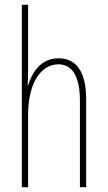

<svg xmlns="http://www.w3.org/2000/svg" viewBox="-20 -780 448 800"><path d="M97 -492V-760H71V0H97V-298C97 -447 158 -512 223 -512C275 -512 313 -472 313 -360V0H339V-366C339 -481 298 -537 224 -537C147 -537 113 -475 97 -424H95C97 -446 97 -461 97 -492Z"/></svg>

Font: Noto Sans Ethiopic ExtraCondensed Thin
Style: Regular
Weight: 100
Width: 2
Designer: Monotype Design Team
Foundry: Monotype Imaging Inc.
Version: Version 2.102